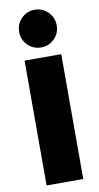

<svg xmlns="http://www.w3.org/2000/svg" viewBox="-100 -956 518 1000"><g transform="rotate(-10 159.0 -456.0)"><path d="M255.9 -660.2V0H62V-660.2ZM88.9 -741.7Q60.1 -770.5 60.1 -812Q60.1 -853.5 88.9 -882.8Q117.7 -912.1 159.2 -912.1Q200.7 -912.1 229.7 -882.8Q258.8 -853.5 258.8 -812Q258.8 -770.5 229.7 -741.7Q200.7 -712.9 159.2 -712.9Q117.7 -712.9 88.9 -741.7Z"/></g></svg>

Font: Human Sans Black
Style: Regular
Weight: 800
Designer: Tim Radville
Foundry: Continuum
Version: Version 1.000;FEAKit 1.0